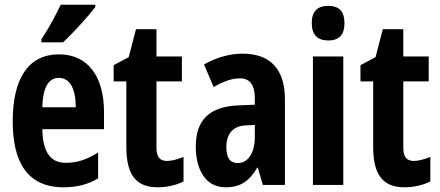

<svg xmlns="http://www.w3.org/2000/svg" viewBox="-20 -786 1870 816"><path d="M385 -756V-766H238C217 -722 191 -672 156 -619V-606H248C294 -649 358 -720 385 -756ZM231 -555C102 -555 34 -455 34 -270C34 -98 96 10 250 10C304 10 353 -1 397 -28V-138C348 -107 307 -94 259 -94C195 -94 161 -140 160 -237H422V-310C422 -460 354 -555 231 -555ZM230 -455C278 -455 302 -407 302 -330H160C162 -421 190 -455 230 -455Z M689 -102C658 -102 645 -121 645 -158V-440H753V-546H645V-662H558L527 -543L463 -509V-440H517V-162C517 -46 556 10 650 10C689 10 730 1 760 -15V-119C731 -108 710 -102 689 -102Z M1011 -558C956 -558 897 -541 847 -512L888 -416C934 -442 966 -453 1001 -453C1044 -453 1063 -421 1063 -370V-341L991 -338C874 -333 812 -279 812 -163C812 -74 848 10 939 10C1003 10 1040 -17 1073 -73H1076L1097 0H1191V-363C1191 -494 1127 -558 1011 -558ZM1025 -253 1063 -255V-204C1063 -136 1034 -93 991 -93C959 -93 942 -113 942 -161C942 -216 969 -251 1025 -253Z M1375 -761C1327 -761 1305 -736 1305 -687C1305 -639 1329 -614 1375 -614C1422 -614 1444 -639 1444 -687C1444 -735 1424 -761 1375 -761ZM1439 -546H1310V0H1439Z M1738 -102C1707 -102 1694 -121 1694 -158V-440H1802V-546H1694V-662H1607L1576 -543L1512 -509V-440H1566V-162C1566 -46 1605 10 1699 10C1738 10 1779 1 1809 -15V-119C1780 -108 1759 -102 1738 -102Z"/></svg>

Font: Noto Sans Gurmukhi ExtraCondensed
Style: Bold
Weight: 700
Width: 2
Designer: Jelle Bosma - Monotype Design Team
Foundry: Monotype Imaging Inc.
Version: Version 2.004